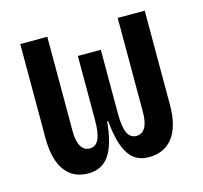

<svg xmlns="http://www.w3.org/2000/svg" viewBox="-83 -609 751 710"><g transform="rotate(-15 293.0 -254.5)"><path d="M403.8 9.8C484.9 9.8 528.3 -50.3 528.3 -156.2V-517.6H424.8V-156.2C424.8 -106.4 409.2 -78.1 379.4 -78.1C349.6 -78.1 334 -105 334 -175.8V-419.9H246.1V-175.8C246.1 -105 230.5 -78.1 200.7 -78.1C170.9 -78.1 155.3 -106.4 155.3 -156.2V-517.6H51.8V-156.2C51.8 -50.3 93.8 9.8 171.4 9.8C241.7 9.8 276.9 -40.5 288.1 -158.2H292C303.2 -40.5 336.4 9.8 403.8 9.8Z"/></g></svg>

Font: Cascadia Mono NF
Style: Regular
Weight: 400
Monospace: yes
Designer: Aaron Bell
Foundry: Saja Typeworks
Version: Version 2404.023